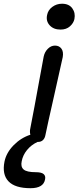

<svg xmlns="http://www.w3.org/2000/svg" viewBox="-102 -742 417 1019"><path d="M219.2 -585Q182.6 -585 161.9 -607.4Q141.1 -629.9 147.9 -662.1Q152.8 -688.5 175.5 -705.3Q198.2 -722.2 227.1 -722.2Q264.2 -722.2 281.7 -697.8Q299.3 -673.3 293 -641.1Q288.6 -619.6 269.3 -602.3Q250 -585 219.2 -585ZM100.1 11.2H97.2Q63 27.3 41 54.7Q19 82 13.2 113.8Q6.8 143.1 23.4 157.5Q40 171.9 87.9 171.9Q118.2 171.9 129.6 181.9Q141.1 191.9 137.2 210Q128.9 256.8 60.1 256.8Q-22.5 256.8 -57.1 220.2Q-91.8 183.6 -78.1 115.2Q-68.4 68.4 -30 29.1Q8.3 -10.3 59.1 -26.9Q54.7 -43.9 59.1 -62Q82 -179.2 101.8 -289.6Q121.6 -399.9 129.9 -441.9Q135.3 -466.8 152.1 -483.4Q168.9 -500 189.9 -500Q211.9 -500 223.9 -483.9Q235.8 -467.8 231 -439Q223.6 -402.8 185.5 -235.4Q147.5 -67.9 139.2 -25.9Q136.2 -8.3 126 1.5Q115.7 11.2 100.1 11.2Z"/></svg>

Font: Shantell Sans Normal
Style: Italic
Weight: 400
Italic angle: -11.31°
Designer: Stephen Nixon, Anya Danilova, Shantell Martin
Foundry: Arrow Type
Version: Version 1.006;[559af2be0]